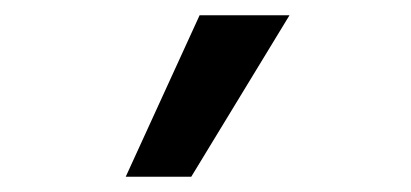

<svg xmlns="http://www.w3.org/2000/svg" viewBox="-20 -822 540 252"><path d="M242 -802H360L231 -590H145Z"/></svg>

Font: Martel Sans SemiBold
Style: Regular
Weight: 600
Designer: Dan Reynolds and Mathieu Réguer
Foundry: Dan Reynolds and Mathieu Réguer
Version: Version 1.002; ttfautohint (v1.1) -l 5 -r 5 -G 72 -x 0 -D la